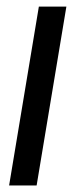

<svg xmlns="http://www.w3.org/2000/svg" viewBox="-20 -566 230 586"><path d="M7.8 0 98.6 -545.9H182.6L91.8 0Z"/></svg>

Font: Inter Tight
Style: Italic
Weight: 400
Italic angle: -9.39999°
Designer: Rasmus Andersson
Foundry: rsms
Version: Version 3.002